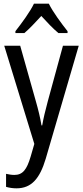

<svg xmlns="http://www.w3.org/2000/svg" viewBox="-20 -786 452 1046"><path d="M246 -766H165C144 -722 100 -662 64 -616V-606H113C140 -629 173 -664 205 -699C237 -664 268 -631 298 -606H348V-616C314 -659 268 -721 246 -766ZM3 -537 167 -2 147 67C126 138 104 167 58 167C43 167 26 164 13 161V232C31 237 49 240 70 240C152 240 197 186 229 79L409 -537H323L240 -233C227 -185 216 -139 210 -103H206C199 -146 188 -190 176 -232L90 -537Z"/></svg>

Font: Noto Sans Ethiopic Condensed
Style: Regular
Weight: 400
Width: 3
Designer: Monotype Design Team
Foundry: Monotype Imaging Inc.
Version: Version 2.102